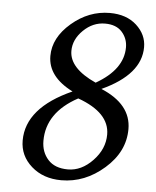

<svg xmlns="http://www.w3.org/2000/svg" viewBox="-52 -747 652 801"><g transform="rotate(5 274.5 -346.5)"><path d="M257.8 -37.6Q314.5 -37.6 361.6 -86.9Q408.7 -136.2 408.7 -196.8Q408.7 -288.6 275.4 -336.4Q146 -266.6 146 -147.9Q146 -100.6 174.6 -69.1Q203.1 -37.6 257.8 -37.6ZM234.4 9.8Q158.7 9.8 109.1 -33.9Q59.6 -77.6 59.6 -141.6Q59.6 -278.8 249 -363.3Q144 -416 144 -502.9Q144 -579.6 216.1 -641.4Q288.1 -703.1 376 -703.1Q445.8 -703.1 488 -664.6Q530.3 -626 530.3 -573.2Q530.3 -458.5 368.2 -384.3Q495.1 -331.1 495.1 -227.1Q495.1 -132.3 414.1 -61.3Q333 9.8 234.4 9.8ZM341.8 -408.2Q455.1 -473.1 455.1 -565.9Q455.1 -603 430.9 -630.1Q406.7 -657.2 359.9 -657.2Q309.1 -657.2 269.3 -618.4Q229.5 -579.6 229.5 -531.7Q229.5 -459 341.8 -408.2Z"/></g></svg>

Font: Kelvinch
Style: Italic
Weight: 400
Italic angle: -10°
Designer: Paul James Miller
Foundry: High-Logic / Made with FontCreator
Version: Version 3.40;July 22, 2017;FontCreator 11.0.0.2388 64-bit